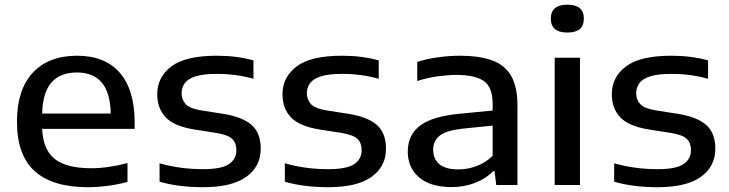

<svg xmlns="http://www.w3.org/2000/svg" viewBox="-20 -790 3115 820"><path d="M354.5 9.5Q205 9.5 128.8 -58.5Q52.5 -126.5 52.5 -271Q52.5 -407 120 -479.5Q187.5 -552 309.5 -552Q428.5 -552 491.8 -479Q555 -406 555 -268V-239.5H160Q164 -150.5 214 -111Q264 -71.5 369.5 -71.5Q405.5 -71.5 444.8 -77.2Q484 -83 524.5 -93.5V-13Q478.5 -1 436.5 4.2Q394.5 9.5 354.5 9.5ZM308 -480.5Q238 -480.5 200.2 -438.2Q162.5 -396 160 -305H453Q451 -395.5 414.2 -438Q377.5 -480.5 308 -480.5Z M846.5 9.5Q796 9.5 749.5 3.8Q703 -2 661.5 -14V-92.5Q708 -79.5 753.8 -73.5Q799.5 -67.5 847 -67.5Q925.5 -67.5 957.5 -89Q989.5 -110.5 989.5 -148.5Q989.5 -179.5 972 -196.5Q954.5 -213.5 905.5 -222L809.5 -237Q723.5 -251 687.5 -289Q651.5 -327 651.5 -388Q651.5 -460.5 711.8 -506.2Q772 -552 906 -552Q991.5 -552 1062.5 -532V-453.5Q988 -474.5 907 -474.5Q848 -474.5 815 -463.8Q782 -453 768.8 -434.2Q755.5 -415.5 755.5 -392.5Q755.5 -366 771.8 -346.8Q788 -327.5 836.5 -319L932.5 -304Q1014.5 -291 1054 -256.8Q1093.5 -222.5 1093.5 -155Q1093.5 -79 1032 -34.8Q970.5 9.5 846.5 9.5Z M1381.5 9.5Q1331 9.5 1284.5 3.8Q1238 -2 1196.5 -14V-92.5Q1243 -79.5 1288.8 -73.5Q1334.5 -67.5 1382 -67.5Q1460.5 -67.5 1492.5 -89Q1524.5 -110.5 1524.5 -148.5Q1524.5 -179.5 1507 -196.5Q1489.5 -213.5 1440.5 -222L1344.5 -237Q1258.5 -251 1222.5 -289Q1186.5 -327 1186.5 -388Q1186.5 -460.5 1246.8 -506.2Q1307 -552 1441 -552Q1526.5 -552 1597.5 -532V-453.5Q1523 -474.5 1442 -474.5Q1383 -474.5 1350 -463.8Q1317 -453 1303.8 -434.2Q1290.5 -415.5 1290.5 -392.5Q1290.5 -366 1306.8 -346.8Q1323 -327.5 1371.5 -319L1467.5 -304Q1549.5 -291 1589 -256.8Q1628.5 -222.5 1628.5 -155Q1628.5 -79 1567 -34.8Q1505.5 9.5 1381.5 9.5Z M1909.5 9Q1818 9 1769.8 -32.5Q1721.5 -74 1721.5 -142Q1721.5 -213.5 1774.5 -253.8Q1827.5 -294 1947 -304.5L2084 -318V-345Q2084 -418.5 2046 -444.2Q2008 -470 1929 -470Q1893.5 -470 1849.2 -464Q1805 -458 1762 -444V-525.5Q1803 -539 1851.8 -545.5Q1900.5 -552 1944 -552Q2026.5 -552 2081 -532.5Q2135.5 -513 2162.8 -466.2Q2190 -419.5 2190 -338.5V0H2099.5L2092 -59H2086Q2055.5 -27 2008.8 -9Q1962 9 1909.5 9ZM1830 -150.5Q1830 -111.5 1856.2 -89Q1882.5 -66.5 1938 -66.5Q1977.5 -66.5 2015.5 -80.8Q2053.5 -95 2084 -124.5V-253.5L1955 -240.5Q1886.5 -233 1858.2 -211Q1830 -189 1830 -150.5Z M2349 0V-543.5H2457V0ZM2403 -651Q2332.5 -651 2332.5 -710.5Q2332.5 -770 2403 -770Q2473.5 -770 2473.5 -710.5Q2473.5 -651 2403 -651Z M2788 9.5Q2737.5 9.5 2691 3.8Q2644.5 -2 2603 -14V-92.5Q2649.5 -79.5 2695.2 -73.5Q2741 -67.5 2788.5 -67.5Q2867 -67.5 2899 -89Q2931 -110.5 2931 -148.5Q2931 -179.5 2913.5 -196.5Q2896 -213.5 2847 -222L2751 -237Q2665 -251 2629 -289Q2593 -327 2593 -388Q2593 -460.5 2653.2 -506.2Q2713.5 -552 2847.5 -552Q2933 -552 3004 -532V-453.5Q2929.5 -474.5 2848.5 -474.5Q2789.5 -474.5 2756.5 -463.8Q2723.5 -453 2710.2 -434.2Q2697 -415.5 2697 -392.5Q2697 -366 2713.2 -346.8Q2729.5 -327.5 2778 -319L2874 -304Q2956 -291 2995.5 -256.8Q3035 -222.5 3035 -155Q3035 -79 2973.5 -34.8Q2912 9.5 2788 9.5Z"/></svg>

Font: Encode Sans Expanded Medium
Style: Regular
Weight: 500
Width: 7
Designer: Multiple Designers
Foundry: Impallari Type
Version: Version 3.000; ttfautohint (v1.8.3) -l 8 -r 50 -G 200 -x 14 